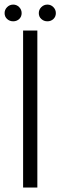

<svg xmlns="http://www.w3.org/2000/svg" viewBox="-28 -836 268 856"><path d="M75 0V-700H138.5V0ZM31 -741Q15 -741 3.8 -751.2Q-7.5 -761.5 -7.5 -777.5Q-7.5 -793 3.8 -804.2Q15 -815.5 31 -815.5Q46.5 -815.5 57.5 -804.2Q68.5 -793 68.5 -777.5Q68.5 -761.5 57.5 -751.2Q46.5 -741 31 -741ZM183.5 -741Q167.5 -741 156.2 -751.2Q145 -761.5 145 -777.5Q145 -793 156.2 -804.2Q167.5 -815.5 183.5 -815.5Q199 -815.5 210 -804.2Q221 -793 221 -777.5Q221 -761.5 210 -751.2Q199 -741 183.5 -741Z"/></svg>

Font: Urbanist Light
Style: Regular
Weight: 300
Designer: Corey Hu
Foundry: Corey Hu
Version: Version 1.330; ttfautohint (v1.8.4.7-5d5b)